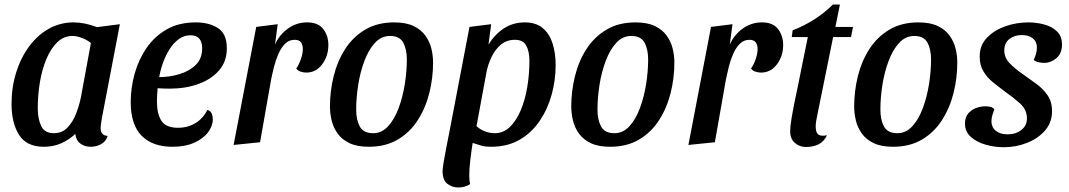

<svg xmlns="http://www.w3.org/2000/svg" viewBox="-20 -629 4727 849"><path d="M174 20Q97 20 64 -33Q31 -86 31 -169Q31 -243 51.5 -308.5Q72 -374 109 -424Q146 -474 196 -502Q246 -530 306 -530Q354 -530 409 -509L510 -522L430 -104Q429 -95 427 -83Q425 -71 425 -62Q425 -30 456 -28Q448 -3 427 8.5Q406 20 381 20Q354 20 335 5.5Q316 -9 313 -37Q287 -12 252 4Q217 20 174 20ZM218 -40Q255 -40 279 -65.5Q303 -91 317 -128Q331 -165 338 -200L382 -439Q363 -454 340.5 -462Q318 -470 301 -470Q262 -470 233.5 -442.5Q205 -415 185.5 -369Q166 -323 156.5 -266Q147 -209 147 -150Q147 -104 162 -72Q177 -40 218 -40Z M742 20Q655 20 606.5 -28.5Q558 -77 558 -178Q558 -241 575.5 -303.5Q593 -366 628.5 -417.5Q664 -469 718 -499.5Q772 -530 846 -530Q904 -530 943.5 -505Q983 -480 983 -415Q983 -357 948.5 -317.5Q914 -278 857 -257.5Q800 -237 731 -237Q718 -237 702.5 -237.5Q687 -238 677 -239Q674 -206 674 -179Q674 -125 694 -94.5Q714 -64 767 -64Q810 -64 844 -84.5Q878 -105 897 -143Q911 -139 916 -127Q921 -115 921 -102Q921 -72 900 -44Q879 -16 839 2Q799 20 742 20ZM684 -288Q729 -288 773 -301Q817 -314 845.5 -342Q874 -370 874 -415Q874 -473 822 -473Q794 -473 770.5 -456Q747 -439 729.5 -411Q712 -383 700.5 -350.5Q689 -318 684 -288Z M1013 12 1113 -510 1208 -522 1196 -432Q1215 -475 1253 -502.5Q1291 -530 1338 -530Q1387 -530 1409.5 -500.5Q1432 -471 1432 -430Q1432 -381 1404.5 -344.5Q1377 -308 1334 -308Q1323 -308 1310 -312Q1297 -316 1290 -326Q1302 -343 1310.5 -367.5Q1319 -392 1319 -412Q1319 -431 1310.5 -442Q1302 -453 1283 -453Q1258 -453 1240.5 -435.5Q1223 -418 1211 -390.5Q1199 -363 1191.5 -333Q1184 -303 1179 -278L1130 0Z M1611 20Q1559 20 1525.5 4Q1492 -12 1473 -38.5Q1454 -65 1446.5 -96.5Q1439 -128 1439 -158Q1439 -226 1455.5 -292.5Q1472 -359 1506.5 -412.5Q1541 -466 1595 -498Q1649 -530 1723 -530Q1775 -530 1808.5 -514Q1842 -498 1861 -471.5Q1880 -445 1887.5 -414Q1895 -383 1895 -353Q1895 -284 1878.5 -218Q1862 -152 1827.5 -98Q1793 -44 1739 -12Q1685 20 1611 20ZM1630 -40Q1668 -40 1696 -70.5Q1724 -101 1742.5 -150.5Q1761 -200 1770 -257Q1779 -314 1779 -366Q1779 -411 1763 -440.5Q1747 -470 1705 -470Q1666 -470 1638 -439.5Q1610 -409 1591.5 -360Q1573 -311 1564 -254Q1555 -197 1555 -144Q1555 -99 1571 -69.5Q1587 -40 1630 -40Z M2006 200Q1980 200 1958.5 184Q1937 168 1937 127Q1937 117 1942 86.5Q1947 56 1954.5 18.5Q1962 -19 1968 -50L2056 -510L2152 -522L2140 -432Q2167 -476 2207.5 -503Q2248 -530 2301 -530Q2349 -530 2379 -505.5Q2409 -481 2423 -438Q2437 -395 2437 -341Q2437 -275 2419.5 -211Q2402 -147 2366.5 -94.5Q2331 -42 2277.5 -11Q2224 20 2151 20Q2126 20 2110 15.5Q2094 11 2070 3Q2064 42 2059.5 80Q2055 118 2055 147Q2055 170 2059 185Q2037 200 2006 200ZM2168 -40Q2206 -40 2234.5 -67.5Q2263 -95 2282.5 -141Q2302 -187 2311.5 -244Q2321 -301 2321 -360Q2321 -402 2307 -427.5Q2293 -453 2257 -453Q2221 -453 2195.5 -432Q2170 -411 2154 -378Q2138 -345 2131 -309L2087 -71Q2105 -55 2126 -47.5Q2147 -40 2168 -40Z M2678 20Q2626 20 2592.5 4Q2559 -12 2540 -38.5Q2521 -65 2513.5 -96.5Q2506 -128 2506 -158Q2506 -226 2522.5 -292.5Q2539 -359 2573.5 -412.5Q2608 -466 2662 -498Q2716 -530 2790 -530Q2842 -530 2875.5 -514Q2909 -498 2928 -471.5Q2947 -445 2954.5 -414Q2962 -383 2962 -353Q2962 -284 2945.5 -218Q2929 -152 2894.5 -98Q2860 -44 2806 -12Q2752 20 2678 20ZM2697 -40Q2735 -40 2763 -70.5Q2791 -101 2809.5 -150.5Q2828 -200 2837 -257Q2846 -314 2846 -366Q2846 -411 2830 -440.5Q2814 -470 2772 -470Q2733 -470 2705 -439.5Q2677 -409 2658.5 -360Q2640 -311 2631 -254Q2622 -197 2622 -144Q2622 -99 2638 -69.5Q2654 -40 2697 -40Z M3024 12 3124 -510 3219 -522 3207 -432Q3226 -475 3264 -502.5Q3302 -530 3349 -530Q3398 -530 3420.5 -500.5Q3443 -471 3443 -430Q3443 -381 3415.5 -344.5Q3388 -308 3345 -308Q3334 -308 3321 -312Q3308 -316 3301 -326Q3313 -343 3321.5 -367.5Q3330 -392 3330 -412Q3330 -431 3321.5 -442Q3313 -453 3294 -453Q3269 -453 3251.5 -435.5Q3234 -418 3222 -390.5Q3210 -363 3202.5 -333Q3195 -303 3190 -278L3141 0Z M3544 21Q3516 21 3495 3Q3474 -15 3474 -49Q3474 -69 3480 -105Q3486 -141 3494.5 -183Q3503 -225 3511 -262Q3519 -299 3523 -322L3552 -465H3481L3485 -495Q3533 -513 3579.5 -542.5Q3626 -572 3663 -609H3694L3674 -510H3752L3743 -465H3664L3595 -125Q3592 -109 3589.5 -96.5Q3587 -84 3587 -73Q3586 -45 3597.5 -35Q3609 -25 3637 -31Q3623 -2 3599 9.5Q3575 21 3544 21Z M3929 20Q3877 20 3843.5 4Q3810 -12 3791 -38.5Q3772 -65 3764.5 -96.5Q3757 -128 3757 -158Q3757 -226 3773.5 -292.5Q3790 -359 3824.5 -412.5Q3859 -466 3913 -498Q3967 -530 4041 -530Q4093 -530 4126.5 -514Q4160 -498 4179 -471.5Q4198 -445 4205.5 -414Q4213 -383 4213 -353Q4213 -284 4196.5 -218Q4180 -152 4145.5 -98Q4111 -44 4057 -12Q4003 20 3929 20ZM3948 -40Q3986 -40 4014 -70.5Q4042 -101 4060.5 -150.5Q4079 -200 4088 -257Q4097 -314 4097 -366Q4097 -411 4081 -440.5Q4065 -470 4023 -470Q3984 -470 3956 -439.5Q3928 -409 3909.5 -360Q3891 -311 3882 -254Q3873 -197 3873 -144Q3873 -99 3889 -69.5Q3905 -40 3948 -40Z M4419 22Q4377 22 4337.5 10.5Q4298 -1 4272.5 -24Q4247 -47 4247 -83Q4247 -111 4262 -128Q4277 -145 4298 -152Q4319 -159 4337 -159Q4348 -159 4359 -156.5Q4370 -154 4377 -146Q4372 -132 4368 -119.5Q4364 -107 4364 -91Q4365 -65 4384 -50Q4403 -35 4436 -35Q4472 -35 4496.5 -54.5Q4521 -74 4521 -105Q4521 -144 4491 -171Q4461 -198 4424 -224Q4397 -244 4371 -265Q4345 -286 4328.5 -313.5Q4312 -341 4312 -379Q4312 -429 4344.5 -462.5Q4377 -496 4426 -513Q4475 -530 4527 -530Q4562 -530 4596.5 -521Q4631 -512 4653.5 -490.5Q4676 -469 4676 -432Q4676 -393 4651.5 -372Q4627 -351 4598 -351Q4587 -351 4573.5 -353.5Q4560 -356 4551 -364Q4557 -377 4561 -390.5Q4565 -404 4565 -419Q4565 -445 4547 -459.5Q4529 -474 4498 -474Q4466 -474 4443.5 -456.5Q4421 -439 4421 -408Q4420 -375 4444 -350Q4468 -325 4500 -303Q4531 -281 4561.5 -259Q4592 -237 4612 -208Q4632 -179 4632 -137Q4632 -88 4601.5 -52.5Q4571 -17 4522 2.5Q4473 22 4419 22Z"/></svg>

Font: Sansita Swashed
Style: Regular
Weight: 400
Designer: Pablo Cosgaya
Foundry: Omnibus-Type
Version: Version 1.003; ttfautohint (v1.8.3)